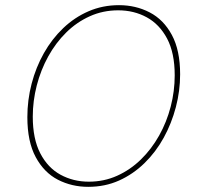

<svg xmlns="http://www.w3.org/2000/svg" viewBox="-20 -718 776 744"><path d="M322 6Q258 6 204.5 -21.5Q151 -49 118.5 -109Q86 -169 86 -264Q86 -330 102.5 -393.5Q119 -457 150 -512Q181 -567 225 -609Q269 -651 323.5 -674.5Q378 -698 441 -698Q506 -698 560 -670Q614 -642 646 -582.5Q678 -523 678 -430Q678 -366 661.5 -303Q645 -240 614.5 -184.5Q584 -129 540 -86Q496 -43 441.5 -18.5Q387 6 322 6ZM324 -14Q383 -14 434 -37Q485 -60 526 -100Q567 -140 596.5 -192.5Q626 -245 641.5 -305Q657 -365 657 -426Q657 -513 627.5 -568.5Q598 -624 548.5 -651Q499 -678 438 -678Q379 -678 328 -655Q277 -632 236.5 -592Q196 -552 167 -499.5Q138 -447 122.5 -387Q107 -327 107 -266Q107 -180 136 -124Q165 -68 214.5 -41Q264 -14 324 -14Z"/></svg>

Font: Bitter Thin Thin
Style: Italic
Weight: 250
Italic angle: -9°
Version: Version 2.002